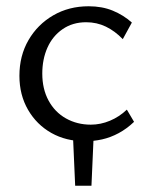

<svg xmlns="http://www.w3.org/2000/svg" viewBox="-20 -443 477 613"><path d="M220 150 212 -31H280L272 150ZM252 8Q191 8 144 -18.5Q97 -45 69.5 -92.5Q42 -140 42 -201Q42 -265 71 -315Q100 -365 150 -394Q200 -423 263 -423Q306 -423 340 -409Q374 -395 401 -371L372 -318Q347 -344 318 -358Q289 -372 255 -372Q212 -372 180 -350Q148 -328 131.5 -291Q115 -254 115 -208Q115 -159 135 -122Q155 -85 190.5 -65Q226 -45 270 -45Q301 -45 331 -57.5Q361 -70 385 -93L408 -54Q385 -32 359 -18Q333 -4 306 2Q279 8 252 8Z"/></svg>

Font: Ysabeau Office
Style: Regular
Weight: 400
Designer: Christian Thalmann (Catharsis Fonts)
Version: Version 2.001;gftools[0.9.30]; featfreeze: tnum,lnum,ss02